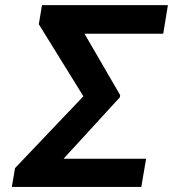

<svg xmlns="http://www.w3.org/2000/svg" viewBox="-20 -741 699 761"><path d="M559.1 -111.8 540 0H26.9L39.6 -74.7L310.5 -359.4L133.8 -645L146.5 -720.7H645.5L627 -607.4H314.9L456.1 -364.3L455.6 -356L231.9 -111.8Z"/></svg>

Font: Inter Semi Bold
Style: Italic
Weight: 600
Italic angle: -9.39999°
Designer: Rasmus Andersson
Foundry: rsms
Version: Version 4.000;git-3c8e0fc